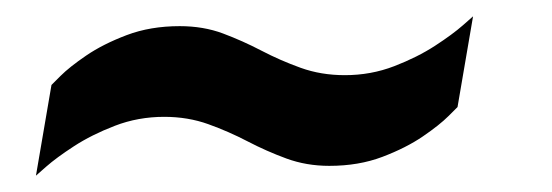

<svg xmlns="http://www.w3.org/2000/svg" viewBox="-20 -418 676 235"><path d="M24 -203 43 -314Q43 -314 54 -325Q65 -336 85.5 -350Q106 -364 135 -375Q164 -386 200 -386Q229 -386 253 -377Q277 -368 300 -356Q323 -344 348 -335Q373 -326 402 -326Q434 -326 462.5 -337Q491 -348 512.5 -362Q534 -376 546.5 -387Q559 -398 559 -398L540 -287Q540 -287 529 -276Q518 -265 497.5 -251Q477 -237 448 -226Q419 -215 383 -215Q355 -215 330.5 -224Q306 -233 283 -245Q260 -257 235 -266Q210 -275 181 -275Q149 -275 120.5 -264Q92 -253 70.5 -239Q49 -225 36.5 -214Q24 -203 24 -203Z"/></svg>

Font: Archivo SemiBold SemiBold
Style: Italic
Weight: 600
Italic angle: -10°
Version: Version 2.001